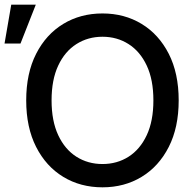

<svg xmlns="http://www.w3.org/2000/svg" viewBox="-27 -795 837 825"><path d="M740.8 -363.6Q740.8 -247.5 698.2 -163.7Q655.5 -79.9 581.5 -35Q507.5 9.9 413.4 9.9Q318.9 9.9 244.9 -35Q170.8 -79.9 128.2 -163.7Q85.6 -247.5 85.6 -363.6Q85.6 -480.1 128.2 -563.7Q170.8 -647.4 244.9 -692.3Q318.9 -737.2 413.4 -737.2Q507.5 -737.2 581.5 -692.3Q655.5 -647.4 698.2 -563.7Q740.8 -480.1 740.8 -363.6ZM632.1 -363.6Q632.1 -452.4 603.5 -513.3Q574.9 -574.2 525.4 -605.6Q475.9 -637.1 413.4 -637.1Q350.9 -637.1 301.3 -605.6Q251.8 -574.2 223.2 -513.3Q194.6 -452.4 194.6 -363.6Q194.6 -275.2 223.2 -214.1Q251.8 -153.1 301.3 -121.6Q350.9 -90.2 413.4 -90.2Q475.9 -90.2 525.4 -121.6Q574.9 -153.1 603.5 -214.1Q632.1 -275.2 632.1 -363.6ZM-7.5 -608 21.3 -774.9H126.8L61.1 -608Z"/></svg>

Font: Inter UI Medium
Style: Regular
Weight: 500
Designer: Rasmus Andersson
Foundry: rsms
Version: 3.2;8d6f07862